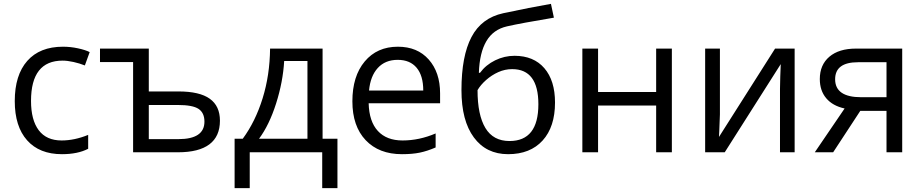

<svg xmlns="http://www.w3.org/2000/svg" viewBox="-20 -786 4763 991"><path d="M299.8 9.8Q183.6 9.8 119.9 -61.8Q56.2 -133.3 56.2 -264.2Q56.2 -398.4 120.8 -471.7Q185.5 -544.9 305.2 -544.9Q343.8 -544.9 382.3 -536.6Q420.9 -528.3 442.9 -517.1L418 -448.2Q391.1 -459 359.4 -466.1Q327.6 -473.1 303.2 -473.1Q140.1 -473.1 140.1 -265.1Q140.1 -166.5 179.9 -113.8Q219.7 -61 297.9 -61Q364.7 -61 435.1 -89.8V-18.1Q381.3 9.8 299.8 9.8Z M748 -314H900.9Q1010.3 -314 1062.7 -276.4Q1115.2 -238.8 1115.2 -163.1Q1115.2 -82 1060.8 -41Q1006.3 0 898.9 0H667V-465.8H496.1V-535.2H748ZM1035.2 -158.2Q1035.2 -203.6 1004.9 -223.9Q974.6 -244.1 897.9 -244.1H748V-67.9H900.9Q1035.2 -67.9 1035.2 -158.2Z M1721.7 185.1H1643.1V0H1269V185.1H1190.9V-69.8H1232.9Q1298.3 -158.7 1335.4 -278.3Q1372.6 -397.9 1374 -535.2H1645V-69.8H1721.7ZM1566.9 -69.8V-471.2H1446.8Q1440.4 -362.8 1405 -251.7Q1369.6 -140.6 1316.9 -69.8Z M2054.7 9.8Q1936 9.8 1867.4 -62.5Q1798.8 -134.8 1798.8 -263.2Q1798.8 -392.6 1862.5 -468.8Q1926.3 -544.9 2033.7 -544.9Q2134.3 -544.9 2192.9 -478.8Q2251.5 -412.6 2251.5 -304.2V-252.9H1882.8Q1885.3 -158.7 1930.4 -109.9Q1975.6 -61 2057.6 -61Q2144 -61 2228.5 -97.2V-24.9Q2185.5 -6.3 2147.2 1.7Q2108.9 9.8 2054.7 9.8ZM2032.7 -477.1Q1968.3 -477.1 1929.9 -435.1Q1891.6 -393.1 1884.8 -318.8H2164.6Q2164.6 -395.5 2130.4 -436.3Q2096.2 -477.1 2032.7 -477.1Z M2361.8 -320.8Q2361.8 -496.6 2413.6 -595Q2465.3 -693.4 2577.6 -717.8Q2717.3 -747.6 2823.7 -766.1L2838.9 -694.8Q2669.4 -666.5 2596.7 -649.9Q2525.9 -633.8 2490.5 -573.7Q2455.1 -513.7 2451.7 -410.2H2457.5Q2487.8 -451.2 2535.6 -474.6Q2583.5 -498 2635.7 -498Q2734.4 -498 2789.6 -434.1Q2844.7 -370.1 2844.7 -256.8Q2844.7 -131.3 2780.8 -60.8Q2716.8 9.8 2602.5 9.8Q2489.7 9.8 2425.8 -76.7Q2361.8 -163.1 2361.8 -320.8ZM2609.9 -58.1Q2758.8 -58.1 2758.8 -248Q2758.8 -429.2 2623.5 -429.2Q2586.4 -429.2 2552 -413.8Q2517.6 -398.4 2489 -373Q2460.4 -347.7 2444.8 -320.8Q2444.8 -192.4 2485.4 -125.2Q2525.9 -58.1 2609.9 -58.1Z M3066.9 -535.2V-311H3366.7V-535.2H3447.8V0H3366.7V-241.2H3066.9V0H2985.8V-535.2Z M3695.8 -535.2V-195.8L3692.4 -106.9L3690.9 -79.1L3980.5 -535.2H4081.5V0H4005.9V-327.1L4007.3 -391.6L4009.8 -455.1L3720.7 0H3619.6V-535.2Z M4280.3 0H4185.5L4339.4 -226.1Q4277.3 -239.7 4244.4 -279.1Q4211.4 -318.4 4211.4 -377.9Q4211.4 -451.2 4260.7 -493.2Q4310.1 -535.2 4398.4 -535.2H4636.7V0H4555.7V-213.9H4420.4ZM4290.5 -377Q4290.5 -284.2 4425.3 -284.2H4555.7V-464.8H4408.7Q4290.5 -464.8 4290.5 -377Z"/></svg>

Font: HunimalSansv1.5
Style: Regular
Weight: 400
Foundry: Ascender Corporation
Version: Version 1.10